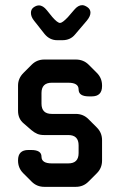

<svg xmlns="http://www.w3.org/2000/svg" viewBox="-20 -716 466 745"><path d="M103 -11Q123 9 152 9H274Q303 9 323 -11L356 -44Q376 -64 376 -93V-172Q376 -201 356 -221L323 -254Q303 -274 274 -274H181Q141 -274 141 -314V-355Q141 -395 181 -395H245Q285 -395 285 -369Q285 -342 325 -342H336Q376 -342 376 -382V-384Q376 -413 356 -433L324 -465Q304 -485 274 -485H152Q123 -485 103 -465L71 -433Q50 -412 50 -384V-286Q50 -255 72 -237L102 -211Q114 -201 125 -196.5Q136 -192 151 -192H245Q285 -192 285 -152V-122Q285 -82 245 -82H181Q141 -82 141 -108Q141 -134 101 -134H90Q50 -134 50 -94V-93Q50 -64 70 -44ZM153 -584Q173 -560 202 -560H222Q253 -560 271 -582L317 -636Q331 -653 331 -667Q331 -680 319.5 -688Q308 -696 299 -696Q283 -696 268 -678L243 -649Q222 -627 213 -627Q203 -627 183 -650L162 -676Q147 -695 131 -695Q121 -695 110.5 -687.5Q100 -680 100 -666Q100 -651 112 -636Z"/></svg>

Font: WDXL Lubrifont JP N
Style: Regular
Weight: 400
Designer: [WDXL Lubrifont] Copyright 2020-2022 (c) NightFurySL2001, Skr-ZERO; [ZCOOL QingKe HuangYou] Copyright 2018-2022 (c) The 
Version: Version 2.001;hotconv 1.1.1;makeotfexe 2.6.0